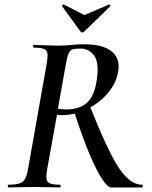

<svg xmlns="http://www.w3.org/2000/svg" viewBox="-20 -822 668 842"><path d="M18 0Q14 0 14 -6Q14 -12 18 -12Q48 -12 65 -17.5Q82 -23 90 -38Q98 -53 103 -81L185 -544Q190 -573 188 -587.5Q186 -602 172.5 -607.5Q159 -613 129 -613Q125 -613 125 -619Q125 -625 129 -625Q151 -625 179.5 -623.5Q208 -622 240 -622Q263 -622 295 -625Q327 -628 347 -628Q434 -628 472 -594.5Q510 -561 497 -503Q488 -454 450.5 -411Q413 -368 360 -342.5Q307 -317 249 -317Q244 -317 238.5 -317.5Q233 -318 230 -319L187 -81Q182 -53 184 -38Q186 -23 199.5 -17.5Q213 -12 242 -12Q246 -12 246 -6Q246 0 243 0Q220 0 192 -1Q164 -2 131 -2Q100 -2 70 -1Q40 0 18 0ZM467 0Q453 0 429 -35Q405 -70 373.5 -144Q342 -218 305 -333L374 -357Q425 -229 463 -153Q501 -77 534.5 -44.5Q568 -12 603 -12Q606 -12 606 -6Q606 0 603 0Q549 0 516 0Q483 0 467 0ZM268 -342Q329 -342 361.5 -371.5Q394 -401 404 -469Q416 -547 393 -578Q370 -609 333 -609Q311 -609 299.5 -606Q288 -603 281.5 -589Q275 -575 269 -542L234 -345Q242 -344 251 -343Q260 -342 268 -342ZM332 -685 252 -795Q251 -797 254 -800Q257 -803 260 -802L350 -756L458 -802Q460 -803 463 -800Q466 -797 464 -795L351 -685Q340 -674 332 -685Z"/></svg>

Font: Cormorant Light SemiBold
Style: Italic
Weight: 600
Italic angle: -10°
Version: Version 4.000